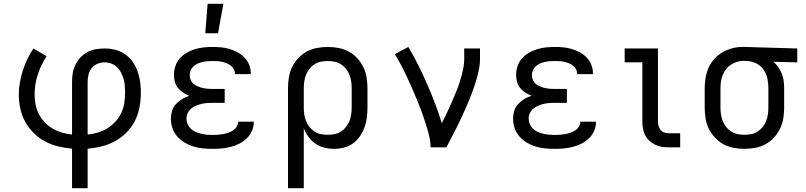

<svg xmlns="http://www.w3.org/2000/svg" viewBox="-20 -775 4240 1010"><path d="M359 215V7Q322 4 285.5 -5Q249 -14 216.5 -31.5Q184 -49 157 -75.5Q130 -102 112.5 -134.5Q95 -167 87 -203.5Q79 -240 79 -277Q79 -309 84.5 -341Q90 -373 100 -404Q110 -435 124 -464Q138 -493 156 -520L225 -479Q196 -435 179 -383.5Q162 -332 162 -279Q162 -252 167 -225.5Q172 -199 184.5 -175Q197 -151 215.5 -131.5Q234 -112 257 -98.5Q280 -85 306 -77.5Q332 -70 359 -67V-343Q359 -367 362.5 -390Q366 -413 376.5 -434Q387 -455 403 -472.5Q419 -490 440 -501Q461 -512 484 -516Q507 -520 531 -520Q559 -520 586.5 -513Q614 -506 637.5 -490Q661 -474 677.5 -450.5Q694 -427 703.5 -400.5Q713 -374 717 -346Q721 -318 721 -290Q721 -252 714.5 -214Q708 -176 691 -141.5Q674 -107 647 -79.5Q620 -52 587 -33.5Q554 -15 516.5 -5.5Q479 4 441 7V215ZM441 -67Q469 -70 495.5 -78Q522 -86 545.5 -100.5Q569 -115 588 -136Q607 -157 618.5 -182Q630 -207 634 -234.5Q638 -262 638 -290Q638 -308 636.5 -325.5Q635 -343 630 -360.5Q625 -378 616.5 -394Q608 -410 595.5 -422Q583 -434 566 -440.5Q549 -447 531 -447Q511 -447 492.5 -439.5Q474 -432 462 -416.5Q450 -401 445.5 -382Q441 -363 441 -343Z M1097 8Q1072 8 1046.5 5.5Q1021 3 997 -4.5Q973 -12 951 -25Q929 -38 912.5 -57Q896 -76 887.5 -100Q879 -124 879 -150Q879 -171 885 -191.5Q891 -212 905.5 -227.5Q920 -243 938 -254Q956 -265 976 -271Q959 -278 943.5 -288Q928 -298 916.5 -312Q905 -326 900 -344Q895 -362 895 -381Q895 -404 902.5 -427Q910 -450 925.5 -467.5Q941 -485 961.5 -497Q982 -509 1004.5 -516Q1027 -523 1050.5 -525.5Q1074 -528 1097 -528Q1120 -528 1142.5 -526Q1165 -524 1187 -517.5Q1209 -511 1229.5 -500Q1250 -489 1266 -472.5Q1282 -456 1290.5 -434.5Q1299 -413 1299 -390V-385H1216V-387Q1216 -400 1210 -411Q1204 -422 1194 -430Q1184 -438 1172 -442.5Q1160 -447 1147.5 -450Q1135 -453 1122.5 -453.5Q1110 -454 1097 -454Q1084 -454 1071 -453Q1058 -452 1045 -449Q1032 -446 1020 -440.5Q1008 -435 998 -426Q988 -417 983 -405Q978 -393 978 -379Q978 -366 983.5 -353.5Q989 -341 999 -333Q1009 -325 1021.5 -320Q1034 -315 1047 -312Q1060 -309 1073.5 -308Q1087 -307 1100 -307H1162V-234H1100Q1085 -234 1070 -233Q1055 -232 1040 -228.5Q1025 -225 1011 -219Q997 -213 985.5 -203.5Q974 -194 967.5 -180Q961 -166 961 -151Q961 -136 967 -122Q973 -108 984 -97.5Q995 -87 1009 -81Q1023 -75 1037.5 -71.5Q1052 -68 1067 -66.5Q1082 -65 1097 -65Q1111 -65 1125 -66Q1139 -67 1153 -69.5Q1167 -72 1180 -76.5Q1193 -81 1205 -88.5Q1217 -96 1225 -108.5Q1233 -121 1233 -135H1315V-132Q1315 -108 1305 -85.5Q1295 -63 1277.5 -46.5Q1260 -30 1238 -19Q1216 -8 1192.5 -2Q1169 4 1145 6Q1121 8 1097 8ZM1060 -600 1072 -755H1155L1127 -600Z M1495 215V-310Q1495 -339 1499.5 -367.5Q1504 -396 1516.5 -421.5Q1529 -447 1548.5 -468.5Q1568 -490 1593 -503.5Q1618 -517 1646.5 -522.5Q1675 -528 1704 -528Q1733 -528 1761.5 -522.5Q1790 -517 1815 -503.5Q1840 -490 1859.5 -468.5Q1879 -447 1891.5 -421.5Q1904 -396 1908.5 -367.5Q1913 -339 1913 -310V-210Q1913 -184 1910 -157.5Q1907 -131 1898 -106Q1889 -81 1873.5 -58.5Q1858 -36 1836.5 -20.5Q1815 -5 1789 1.5Q1763 8 1737 8Q1711 8 1685.5 1.5Q1660 -5 1639 -19.5Q1618 -34 1602.5 -55.5Q1587 -77 1578 -101V215ZM1704 -66Q1722 -66 1740 -69.5Q1758 -73 1773.5 -83Q1789 -93 1800.5 -107.5Q1812 -122 1818.5 -139Q1825 -156 1827.5 -174Q1830 -192 1830 -210V-310Q1830 -328 1827.5 -346Q1825 -364 1818.5 -381Q1812 -398 1800.5 -412.5Q1789 -427 1773.5 -437Q1758 -447 1740 -450.5Q1722 -454 1704 -454Q1686 -454 1668 -450.5Q1650 -447 1634.5 -437Q1619 -427 1607.5 -412.5Q1596 -398 1589.5 -381Q1583 -364 1580.5 -346Q1578 -328 1578 -310V-210Q1578 -192 1580.5 -174Q1583 -156 1589.5 -139Q1596 -122 1607.5 -107.5Q1619 -93 1634.5 -83Q1650 -73 1668 -69.5Q1686 -66 1704 -66Z M2245 0Q2245 -33 2236.5 -65Q2228 -97 2218 -128.5Q2208 -160 2196.5 -191Q2185 -222 2172.5 -252.5Q2160 -283 2146.5 -313.5Q2133 -344 2119 -374Q2105 -404 2089.5 -433Q2074 -462 2057 -490L2128 -528Q2156 -481 2180.5 -432Q2205 -383 2227 -332.5Q2249 -282 2268.5 -231Q2288 -180 2304 -127Q2318 -154 2331 -181.5Q2344 -209 2356 -236.5Q2368 -264 2379.5 -292Q2391 -320 2400 -349Q2409 -378 2415.5 -408Q2422 -438 2422 -468V-520H2505V-468Q2505 -436 2498.5 -405.5Q2492 -375 2482.5 -344.5Q2473 -314 2462 -284.5Q2451 -255 2438.5 -226Q2426 -197 2413 -168.5Q2400 -140 2386 -112Q2372 -84 2357.5 -56Q2343 -28 2328 0Z M2897 8Q2872 8 2846.5 5.5Q2821 3 2797 -4.5Q2773 -12 2751 -25Q2729 -38 2712.5 -57Q2696 -76 2687.5 -100Q2679 -124 2679 -150Q2679 -171 2685 -191.5Q2691 -212 2705.5 -227.5Q2720 -243 2738 -254Q2756 -265 2776 -271Q2759 -278 2743.5 -288Q2728 -298 2716.5 -312Q2705 -326 2700 -344Q2695 -362 2695 -381Q2695 -404 2702.5 -427Q2710 -450 2725.5 -467.5Q2741 -485 2761.5 -497Q2782 -509 2804.5 -516Q2827 -523 2850.5 -525.5Q2874 -528 2897 -528Q2920 -528 2942.5 -526Q2965 -524 2987 -517.5Q3009 -511 3029.5 -500Q3050 -489 3066 -472.5Q3082 -456 3090.5 -434.5Q3099 -413 3099 -390V-385H3016V-387Q3016 -400 3010 -411Q3004 -422 2994 -430Q2984 -438 2972 -442.5Q2960 -447 2947.5 -450Q2935 -453 2922.5 -453.5Q2910 -454 2897 -454Q2884 -454 2871 -453Q2858 -452 2845 -449Q2832 -446 2820 -440.5Q2808 -435 2798 -426Q2788 -417 2783 -405Q2778 -393 2778 -379Q2778 -366 2783.5 -353.5Q2789 -341 2799 -333Q2809 -325 2821.5 -320Q2834 -315 2847 -312Q2860 -309 2873.5 -308Q2887 -307 2900 -307H2962V-234H2900Q2885 -234 2870 -233Q2855 -232 2840 -228.5Q2825 -225 2811 -219Q2797 -213 2785.5 -203.5Q2774 -194 2767.5 -180Q2761 -166 2761 -151Q2761 -136 2767 -122Q2773 -108 2784 -97.5Q2795 -87 2809 -81Q2823 -75 2837.5 -71.5Q2852 -68 2867 -66.5Q2882 -65 2897 -65Q2911 -65 2925 -66Q2939 -67 2953 -69.5Q2967 -72 2980 -76.5Q2993 -81 3005 -88.5Q3017 -96 3025 -108.5Q3033 -121 3033 -135H3115V-132Q3115 -108 3105 -85.5Q3095 -63 3077.5 -46.5Q3060 -30 3038 -19Q3016 -8 2992.5 -2Q2969 4 2945 6Q2921 8 2897 8Z M3558 0H3496Q3478 0 3459.5 -3Q3441 -6 3424.5 -14.5Q3408 -23 3394.5 -36Q3381 -49 3373 -65.5Q3365 -82 3362 -100.5Q3359 -119 3359 -138V-447H3266V-520H3441V-138Q3441 -126 3444 -114Q3447 -102 3454 -92.5Q3461 -83 3472.5 -78.5Q3484 -74 3496 -74H3558Z M3896 8Q3867 8 3838.5 2.5Q3810 -3 3785 -16.5Q3760 -30 3740.5 -51.5Q3721 -73 3708.5 -98.5Q3696 -124 3691.5 -152.5Q3687 -181 3687 -210V-310Q3687 -338 3691.5 -365Q3696 -392 3707 -417.5Q3718 -443 3736.5 -464Q3755 -485 3779 -499Q3803 -513 3829.5 -520.5Q3856 -528 3884 -528H3900L4174 -520V-447L4049 -450Q4063 -437 4074.5 -421Q4086 -405 4093 -386.5Q4100 -368 4102.5 -349Q4105 -330 4105 -310V-210Q4105 -181 4100.5 -152.5Q4096 -124 4083.5 -98.5Q4071 -73 4051.5 -51.5Q4032 -30 4007 -16.5Q3982 -3 3953.5 2.5Q3925 8 3896 8ZM3896 -66Q3914 -66 3932 -69.5Q3950 -73 3965.5 -83Q3981 -93 3992.5 -107.5Q4004 -122 4010.5 -139Q4017 -156 4019.5 -174Q4022 -192 4022 -210V-310Q4022 -336 4017 -361Q4012 -386 3997.5 -407.5Q3983 -429 3959.5 -441Q3936 -453 3910 -454H3900Q3898 -455 3896 -455Q3894 -455 3891 -455Q3874 -455 3856.5 -449.5Q3839 -444 3824.5 -434.5Q3810 -425 3799 -410.5Q3788 -396 3781.5 -379.5Q3775 -363 3772.5 -345.5Q3770 -328 3770 -310V-210Q3770 -192 3772.5 -174Q3775 -156 3781.5 -139Q3788 -122 3799.5 -107.5Q3811 -93 3826.5 -83Q3842 -73 3860 -69.5Q3878 -66 3896 -66Z"/></svg>

Font: Iosevka Etoile
Style: Regular
Weight: 400
Designer: Belleve Invis
Foundry: Belleve Invis
Version: Version 33.2.4